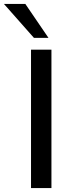

<svg xmlns="http://www.w3.org/2000/svg" viewBox="-76 -958 363 978"><path d="M82 0V-705H186V0ZM97 -765 -56 -938H53L171 -765Z"/></svg>

Font: Nunito Sans SemiBold
Style: Regular
Weight: 600
Designer: Vernon Adams
Foundry: Vernon Adams
Version: Version 3.101; ttfautohint (v1.8.4.7-5d5b);gftools[0.9.27]